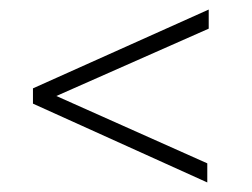

<svg xmlns="http://www.w3.org/2000/svg" viewBox="-20 -568 527 402"><path d="M49 -351V-383L417 -548V-508L98 -367L414 -226V-186Z"/></svg>

Font: Encode Sans Narrow
Style: Thin
Weight: 250
Designer: Pablo Impallari, Andres Torresi
Foundry: Pablo Impallari, Andres Torresi
Version: Version 1.000; ttfautohint (v1.00) -l 8 -r 50 -G 200 -x 14 -